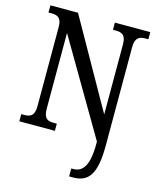

<svg xmlns="http://www.w3.org/2000/svg" viewBox="-137 -808 937 1142"><g transform="rotate(15 332.0 -237.0)"><path d="M400 240H424C518 240 563 184 563 7V-600C563 -659 590 -670 626 -670H644V-714H426V-670H443C479 -670 506 -660 506 -604V-170L199 -714H29V-670H47C82 -670 110 -661 110 -604V-114C110 -53 83 -44 44 -44H29V0H248V-44H230C192 -44 167 -53 167 -114V-581L506 -3V10C506 146 470 191 412 191H400Z"/></g></svg>

Font: Noto Serif Ethiopic Condensed Medium
Style: Regular
Weight: 500
Width: 3
Designer: Monotype Design Team
Foundry: Monotype Imaging Inc.
Version: Version 2.102